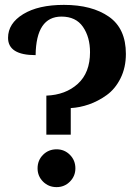

<svg xmlns="http://www.w3.org/2000/svg" viewBox="-20 -753 565 787"><path d="M170 -201V-361Q249 -364 299 -409.5Q349 -455 349 -539Q349 -601 320 -643Q291 -685 232 -685Q128 -685 126 -527Q13 -527 13 -598Q13 -657 75 -695Q137 -733 242 -733Q357 -733 426.5 -684.5Q496 -636 496 -532Q496 -476 474 -432Q452 -388 417 -363Q382 -338 344.5 -325Q307 -312 270 -310V-201ZM212 14Q179 14 156.5 -8.5Q134 -31 134 -63Q134 -96 156.5 -118.5Q179 -141 212 -141Q244 -141 266.5 -118.5Q289 -96 289 -63Q289 -31 266.5 -8.5Q244 14 212 14Z"/></svg>

Font: Arima Koshi Bold
Style: Regular
Weight: 700
Designer: Joana Correia and Natanael Gama
Foundry: NDISCOVER
Version: Version 1.019;PS 001.019;hotconv 1.0.88;makeotf.lib2.5.64775